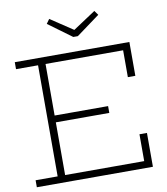

<svg xmlns="http://www.w3.org/2000/svg" viewBox="-101 -1053 986 1137"><g transform="rotate(-10 391.5 -484.5)"><path d="M526.5 -400V-359H185V-400ZM680.5 -203.5H725.5V0H27.5V-42H160V-710H27.5V-752H716.5V-548.5H671.5V-710H205V-42H680.5ZM422 -839 563 -942.5 544 -969 408 -879 272.5 -969 253.5 -942.5 394.5 -839Z"/></g></svg>

Font: Hepta Slab ExtraLight Light
Style: Regular
Weight: 300
Version: Version 1.100